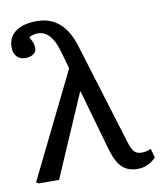

<svg xmlns="http://www.w3.org/2000/svg" viewBox="-88 -853 790 937"><g transform="rotate(-10 307.5 -384.0)"><path d="M598 -71 610 -26Q570 14 519 14Q471 14 442.5 -13Q414 -40 396 -102L309 -407H307L131 0H31L18 -7L274 -528L250 -612Q220 -722 153 -722Q125 -722 109 -710Q121 -689 124.5 -678Q128 -667 128 -653Q128 -636 113 -625Q98 -614 72 -614Q46 -614 30.5 -631Q15 -648 15 -677Q15 -727 52.5 -754.5Q90 -782 158 -782Q290 -782 337 -627L490 -129Q502 -89 514.5 -75Q527 -61 551 -61Q575 -61 598 -71Z"/></g></svg>

Font: Literata 7pt
Style: Regular
Weight: 400
Designer: Latin by Veronika Burian and Jose Scaglione. Greek by Irene Vlachou. Cyrillic by Vera Evstafieva.
Foundry: TypeTogether
Version: Version 3.002